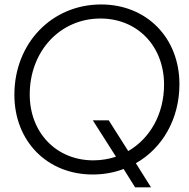

<svg xmlns="http://www.w3.org/2000/svg" viewBox="-20 -759 834 848"><path d="M389.2 11.7C438 11.7 483.9 3.4 525.9 -12.7L576.7 68.4H647L580.1 -38.1C697.3 -104.5 772.5 -233.4 772.5 -387.2C772.5 -592.3 627.4 -739.3 426.8 -739.3C208 -739.3 43.5 -567.4 43.5 -340.3C43.5 -135.3 188.5 11.7 389.2 11.7ZM111.3 -341.8C111.3 -532.7 245.1 -677.2 423.8 -677.2C586.9 -677.2 704.6 -555.2 704.6 -385.3C704.6 -255.4 642.6 -147.5 546.4 -91.8L543.9 -95.7L460.4 -227.5H390.1L492.2 -66.9C460.9 -56.6 427.2 -50.8 392.1 -50.8C229.5 -50.8 111.3 -172.4 111.3 -341.8Z"/></svg>

Font: Guggenheim Sans Display Light
Style: Italic
Weight: 300
Italic angle: -7°
Designer: Modified by Tom Baber under direction of Pentagram Design 2023
Foundry: rsms
Version: Version 1.001;Glyphs 3.1.2 (3151)